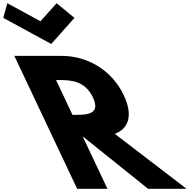

<svg xmlns="http://www.w3.org/2000/svg" viewBox="-419 -1172 1178 1192"><path d="M-373.6 -1152 -398.6 -1061 -101 -899 43.4 -1061 -67.6 -1152 -167.6 -1040ZM-330 -825 60 0H248L93.9 -326L500 0H739L293.8 -341C379.7 -373 408.4 -456 349.8 -580C273.2 -742 118 -825 -35 -825ZM31 -459 -71.1 -675H-49.1C21.9 -675 109.3 -670 158 -567C206.6 -464 124 -459 53 -459Z"/></svg>

Font: Hussar
Style: BdOpOblFive
Weight: 700
Foundry: Cannot Into Space Fonts
Version: Version 2.00